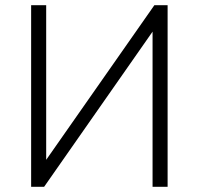

<svg xmlns="http://www.w3.org/2000/svg" viewBox="-20 -720 766 740"><path d="M100 0V-700H158V-104L575 -700H626V0H568V-598L150 0Z"/></svg>

Font: Geologica Thin
Style: Regular
Weight: 100
Designer: Sindre Bremnes, Frode Helland
Foundry: Monokrom Skriftforlag AS
Version: Version 1.010; ttfautohint (v1.8.4.7-5d5b);gftools[0.9.28]